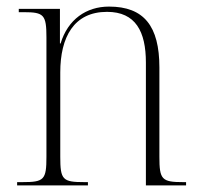

<svg xmlns="http://www.w3.org/2000/svg" viewBox="-20 -563 611 583"><path d="M32 0H247V-10H236C170 -10 163 -17 163 -87V-343C163 -450 204 -527 305 -527C392 -527 423 -467 423 -373V0H545V-10H536C471 -10 464 -18 464 -87V-358C464 -484 417 -543 311 -543C242 -543 186 -504 164 -431H162V-536H37V-526H53C113 -526 121 -518 121 -450V-87C121 -17 114 -10 48 -10H32Z"/></svg>

Font: Noto Serif Display SemiCondensed ExtraLight
Style: Regular
Weight: 200
Width: 4
Designer: Monotype Design Team
Foundry: Monotype Imaging Inc.
Version: Version 2.009